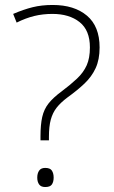

<svg xmlns="http://www.w3.org/2000/svg" viewBox="-20 -744 457 773"><path d="M143 -195Q143 -242 150 -273Q157 -304 175.5 -327.5Q194 -351 228 -376Q264 -403 290 -427.5Q316 -452 329 -481Q342 -510 342 -553Q342 -622 300.5 -655Q259 -688 191 -688Q152 -688 117.5 -679.5Q83 -671 47 -653L33 -688Q75 -706 111.5 -715Q148 -724 192 -724Q279 -724 330 -681Q381 -638 381 -553Q381 -504 365 -469.5Q349 -435 320 -407.5Q291 -380 252 -352Q224 -331 208 -310.5Q192 -290 184.5 -262.5Q177 -235 177 -193V-179H143ZM130 -29Q130 -46 137.5 -57Q145 -68 162 -68Q182 -68 189 -57Q196 -46 196 -29Q196 -12 189 -1.5Q182 9 162 9Q145 9 137.5 -1.5Q130 -12 130 -29Z"/></svg>

Font: Noto Sans Thai Looped ExtLight
Style: Regular
Weight: 200
Designer: Sasikarn Vongin, Ben Mitchell
Foundry: The Fontpad Ltd
Version: Version 1.00